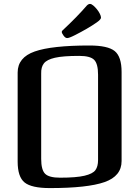

<svg xmlns="http://www.w3.org/2000/svg" viewBox="-20 -946 710 979"><path d="M423 -918Q431 -926 439 -926Q446 -926 455.5 -918Q465 -910 474 -899Q483 -888 489 -876Q495 -864 495 -856Q495 -847 473 -831.5Q451 -816 422.5 -799.5Q394 -783 362.5 -767Q331 -751 322 -752Q313 -752 304 -764.5Q295 -777 295 -783Q295 -788 299 -791Q374 -861 423 -918ZM70 -122V-576Q70 -653 157 -683.5Q244 -714 436 -714Q530 -714 565 -685.5Q600 -657 600 -579V-125Q600 -48 513 -17.5Q426 13 234 13Q141 13 105.5 -15.5Q70 -44 70 -122ZM480 -130V-565Q480 -621 460 -641Q440 -661 384 -661Q301 -661 260 -651.5Q219 -642 204 -623Q189 -604 190 -571V-136Q190 -80 210 -60Q230 -40 286 -40Q369 -40 411 -50Q453 -60 466.5 -78.5Q480 -97 480 -130Z"/></svg>

Font: Federant
Style: Medium
Weight: 500
Designer: Cyreal (www.cyreal.org)
Foundry: Cyreal (www.cyreal.org)
Version: Version 1.010